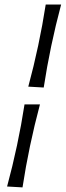

<svg xmlns="http://www.w3.org/2000/svg" viewBox="-20 -770 289 845"><path d="M172.4 -384.8 104.5 -388.7Q153.3 -569.3 181.2 -750H249Q200.2 -566.9 172.4 -384.8ZM79.1 54.7 11.2 50.8Q60.1 -129.9 87.9 -310.5H155.8Q106.9 -127.4 79.1 54.7Z"/></svg>

Font: Balgruf
Style: Italic
Weight: 500
Italic angle: -12°
Designer: Paul James Miller
Foundry: High-Logic / Made with FontCreator
Version: Version 1.201;March 28, 2021;FontCreator 13.0.0.2683 64-bit